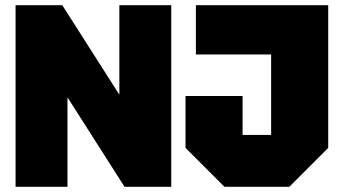

<svg xmlns="http://www.w3.org/2000/svg" viewBox="-20 -720 1320 740"><path d="M40 0V-700H220L440 -355V-700H640V0H460L240 -345V0ZM695 -150V-350H915V-200H1025V-510H735V-700H1245V-150L1095 0H845Z"/></svg>

Font: Tektur Black
Style: Regular
Weight: 900
Designer: Adam Jagosz
Foundry: Adam Jagosz
Version: Version 1.005;gftools[0.9.30]